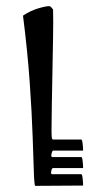

<svg xmlns="http://www.w3.org/2000/svg" viewBox="-20 -605 291 626"><path d="M245 -150Q248 -150 249.5 -136Q251 -122 251 -114H154Q150 -114 148 -103.5Q146 -93 150 -93H245Q248 -93 249.5 -79.5Q251 -66 251 -57H153Q149 -57 147 -47Q145 -37 150 -37H245Q248 -37 249.5 -23Q251 -9 251 0L95 1Q92 1 90.5 -41Q89 -83 86.5 -158.5Q84 -234 77 -335Q70 -436 55 -554Q79 -570 104 -577.5Q129 -585 141 -585Q145 -585 153 -574Q154 -536 153 -483Q152 -430 151 -373Q150 -316 149 -265.5Q148 -215 148 -182Q148 -160 149 -155Q150 -150 154 -150Z"/></svg>

Font: Ruwudu Medium
Style: Regular
Weight: 500
Designer: Becca Hirsbrunner Spalinger
Foundry: SIL International
Version: Version 3.000